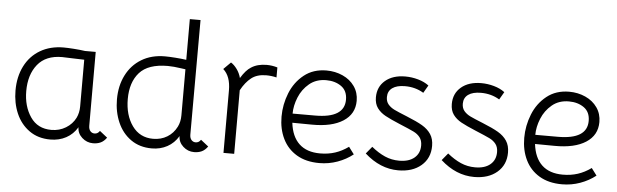

<svg xmlns="http://www.w3.org/2000/svg" viewBox="-47 -893 3444 1071"><g transform="rotate(5 1674.5 -357.5)"><path d="M43 -246Q43 -323 73 -382.5Q103 -442 159 -475Q215 -508 290 -508Q313 -508 348 -505.5Q383 -503 410 -499H470V-86Q470 -66 479.5 -55.5Q489 -45 503 -45Q521 -45 532 -62L575 -28Q560 -7 541.5 1.5Q523 10 499 10Q464 10 437.5 -14Q411 -38 411 -72Q387 -32 348 -11Q309 10 260 10Q191 10 142 -25Q93 -60 68 -118Q43 -176 43 -246ZM396 -124Q410 -153 410 -188V-450L344 -452L286 -454Q195 -454 149 -397Q103 -340 103 -248Q103 -163 143.5 -103.5Q184 -44 261 -44Q306 -44 342 -66Q378 -88 396 -124Z M611 -246Q611 -322 641 -381.5Q671 -441 726.5 -474.5Q782 -508 857 -508Q880 -508 915 -505.5Q950 -503 977 -499V-727H1037L1036 -86Q1036 -66 1045.5 -55.5Q1055 -45 1069 -45Q1087 -45 1098 -62L1141 -28Q1126 -7 1107.5 1.5Q1089 10 1065 10Q1030 10 1003.5 -14Q977 -38 977 -72Q953 -32 914.5 -11Q876 10 828 10Q760 10 711 -24.5Q662 -59 636.5 -117.5Q611 -176 611 -246ZM963 -124Q977 -152 977 -188V-446L956 -449Q909 -456 878 -456Q768 -456 719.5 -401.5Q671 -347 671 -253Q671 -163 713.5 -103.5Q756 -44 831 -44Q875 -44 909.5 -65Q944 -86 963 -124Z M1487 -501V-445Q1458 -452 1429 -452Q1378 -452 1346 -427Q1314 -402 1289 -356V0H1229V-350Q1229 -429 1187 -466L1227 -506Q1245 -495 1261 -473Q1277 -451 1284 -424Q1312 -470 1340 -487Q1375 -510 1427 -510Q1457 -510 1487 -501Z M1534 -230Q1534 -298 1559.5 -362Q1585 -426 1636.5 -467Q1688 -508 1762 -508Q1811 -508 1853 -489Q1895 -470 1919.5 -435Q1944 -400 1944 -354Q1944 -280 1881 -239.5Q1818 -199 1707 -200L1597 -201Q1606 -124 1648.5 -84Q1691 -44 1766 -44Q1811 -44 1849.5 -56.5Q1888 -69 1924 -95L1954 -55Q1916 -25 1867.5 -7.5Q1819 10 1766 10Q1691 10 1639 -21Q1587 -52 1560.5 -106.5Q1534 -161 1534 -230ZM1884 -355Q1884 -405 1849.5 -429.5Q1815 -454 1765 -454Q1709 -454 1670.5 -422Q1632 -390 1613 -343Q1594 -296 1594 -252H1720Q1884 -252 1884 -355Z M2020 -66 2053 -106Q2091 -75 2128.5 -58.5Q2166 -42 2209 -42Q2263 -42 2293.5 -67.5Q2324 -93 2324 -137Q2324 -165 2310.5 -182.5Q2297 -200 2274.5 -211Q2252 -222 2194 -246Q2141 -268 2112 -284Q2083 -300 2066 -323.5Q2049 -347 2049 -383Q2049 -442 2091 -477.5Q2133 -513 2203 -513Q2239 -513 2274.5 -503Q2310 -493 2335 -474L2310 -431Q2264 -459 2206 -459Q2160 -459 2135 -441Q2110 -423 2110 -390Q2110 -365 2123.5 -349Q2137 -333 2158.5 -322.5Q2180 -312 2230 -292Q2287 -269 2318.5 -250.5Q2350 -232 2367.5 -205.5Q2385 -179 2385 -140Q2385 -71 2336.5 -29.5Q2288 12 2208 12Q2107 12 2020 -66Z M2445 -66 2478 -106Q2516 -75 2553.5 -58.5Q2591 -42 2634 -42Q2688 -42 2718.5 -67.5Q2749 -93 2749 -137Q2749 -165 2735.5 -182.5Q2722 -200 2699.5 -211Q2677 -222 2619 -246Q2566 -268 2537 -284Q2508 -300 2491 -323.5Q2474 -347 2474 -383Q2474 -442 2516 -477.5Q2558 -513 2628 -513Q2664 -513 2699.5 -503Q2735 -493 2760 -474L2735 -431Q2689 -459 2631 -459Q2585 -459 2560 -441Q2535 -423 2535 -390Q2535 -365 2548.5 -349Q2562 -333 2583.5 -322.5Q2605 -312 2655 -292Q2712 -269 2743.5 -250.5Q2775 -232 2792.5 -205.5Q2810 -179 2810 -140Q2810 -71 2761.5 -29.5Q2713 12 2633 12Q2532 12 2445 -66Z M2893 -230Q2893 -298 2918.5 -362Q2944 -426 2995.5 -467Q3047 -508 3121 -508Q3170 -508 3212 -489Q3254 -470 3278.5 -435Q3303 -400 3303 -354Q3303 -280 3240 -239.5Q3177 -199 3066 -200L2956 -201Q2965 -124 3007.5 -84Q3050 -44 3125 -44Q3170 -44 3208.5 -56.5Q3247 -69 3283 -95L3313 -55Q3275 -25 3226.5 -7.5Q3178 10 3125 10Q3050 10 2998 -21Q2946 -52 2919.5 -106.5Q2893 -161 2893 -230ZM3243 -355Q3243 -405 3208.5 -429.5Q3174 -454 3124 -454Q3068 -454 3029.5 -422Q2991 -390 2972 -343Q2953 -296 2953 -252H3079Q3243 -252 3243 -355Z"/></g></svg>

Font: Bellota
Style: Regular
Weight: 400
Designer: Kemie Guaida
Foundry: Kemie Guaida
Version: Version 4.001